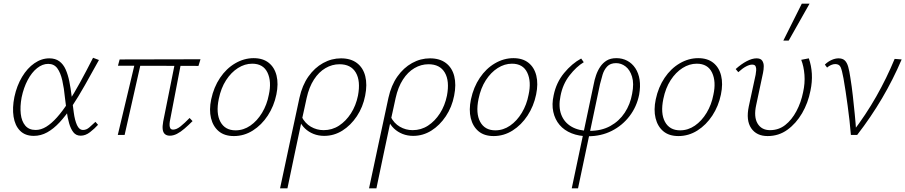

<svg xmlns="http://www.w3.org/2000/svg" viewBox="-20 -731 4904 1040"><path d="M163 5Q116 5 88.5 -23Q61 -51 53.5 -99Q46 -147 58 -206Q71 -267 99.5 -314.5Q128 -362 166.5 -388.5Q205 -415 247 -415Q280 -415 301.5 -399Q323 -383 335.5 -355Q348 -327 355.5 -290Q363 -253 368 -211Q374 -164 379.5 -122Q385 -80 397 -53.5Q409 -27 430 -27Q448 -27 464 -41Q480 -55 497 -71L511 -55Q492 -34 467.5 -15Q443 4 417 4Q392 4 377.5 -14.5Q363 -33 354.5 -63Q346 -93 341 -129Q336 -165 332 -200Q327 -253 317.5 -295Q308 -337 290.5 -361Q273 -385 241 -385Q210 -385 181 -362Q152 -339 130 -297.5Q108 -256 97 -203Q88 -154 92.5 -114Q97 -74 117 -50.5Q137 -27 173 -27Q202 -27 230.5 -44.5Q259 -62 288.5 -95Q318 -128 349 -175.5Q380 -223 413.5 -284Q447 -345 484 -418L516 -406Q475 -332 439.5 -269Q404 -206 370 -155Q336 -104 303 -68.5Q270 -33 235.5 -14Q201 5 163 5Z M900 4Q884 4 874 -4Q864 -12 861.5 -29Q859 -46 864 -73L931 -407H964L900 -74Q898 -62 898.5 -52Q899 -42 903 -35.5Q907 -29 918 -29Q936 -29 958 -46.5Q980 -64 1007 -92L1023 -75Q1000 -52 979 -34Q958 -16 938.5 -6Q919 4 900 4ZM618 0 715 -407H747L655 0ZM1055 -374 619 -375 628 -409 1066 -410Z M1247 6Q1196 6 1165 -20Q1134 -46 1123 -91Q1112 -136 1124 -193Q1138 -259 1172 -309.5Q1206 -360 1254 -388Q1302 -416 1354 -416Q1404 -416 1435.5 -391Q1467 -366 1478 -321.5Q1489 -277 1477 -219Q1464 -156 1430.5 -105Q1397 -54 1349.5 -24Q1302 6 1247 6ZM1256 -25Q1299 -25 1336 -50.5Q1373 -76 1399.5 -120Q1426 -164 1436 -217Q1452 -289 1429 -337.5Q1406 -386 1346 -386Q1306 -386 1269 -362.5Q1232 -339 1204.5 -296.5Q1177 -254 1165 -195Q1149 -117 1174 -71Q1199 -25 1256 -25Z M1497 289Q1511 226 1523 167.5Q1535 109 1548 50Q1561 -9 1574 -70.5Q1587 -132 1602 -201Q1617 -269 1650.5 -316.5Q1684 -364 1730 -389.5Q1776 -415 1827 -415Q1880 -415 1913.5 -389.5Q1947 -364 1958.5 -318.5Q1970 -273 1958 -213Q1946 -151 1913 -101.5Q1880 -52 1834.5 -23.5Q1789 5 1736 5Q1705 5 1678.5 -5.5Q1652 -16 1632 -35Q1612 -54 1601 -80L1614 -99Q1632 -63 1664 -44.5Q1696 -26 1733 -26Q1779 -26 1816.5 -50.5Q1854 -75 1881 -117Q1908 -159 1919 -213Q1934 -292 1907.5 -337.5Q1881 -383 1819 -383Q1779 -383 1743 -362Q1707 -341 1680.5 -300Q1654 -259 1641 -200Q1635 -171 1629.5 -147Q1624 -123 1617.5 -92.5Q1611 -62 1601 -15Q1591 32 1575.5 105Q1560 178 1537 289Z M1979 289Q1993 226 2005 167.5Q2017 109 2030 50Q2043 -9 2056 -70.5Q2069 -132 2084 -201Q2099 -269 2132.5 -316.5Q2166 -364 2212 -389.5Q2258 -415 2309 -415Q2362 -415 2395.5 -389.5Q2429 -364 2440.5 -318.5Q2452 -273 2440 -213Q2428 -151 2395 -101.5Q2362 -52 2316.5 -23.5Q2271 5 2218 5Q2187 5 2160.5 -5.5Q2134 -16 2114 -35Q2094 -54 2083 -80L2096 -99Q2114 -63 2146 -44.5Q2178 -26 2215 -26Q2261 -26 2298.5 -50.5Q2336 -75 2363 -117Q2390 -159 2401 -213Q2416 -292 2389.5 -337.5Q2363 -383 2301 -383Q2261 -383 2225 -362Q2189 -341 2162.5 -300Q2136 -259 2123 -200Q2117 -171 2111.5 -147Q2106 -123 2099.5 -92.5Q2093 -62 2083 -15Q2073 32 2057.5 105Q2042 178 2019 289Z M2654 6Q2603 6 2572 -20Q2541 -46 2530 -91Q2519 -136 2531 -193Q2545 -259 2579 -309.5Q2613 -360 2661 -388Q2709 -416 2761 -416Q2811 -416 2842.5 -391Q2874 -366 2885 -321.5Q2896 -277 2884 -219Q2871 -156 2837.5 -105Q2804 -54 2756.5 -24Q2709 6 2654 6ZM2663 -25Q2706 -25 2743 -50.5Q2780 -76 2806.5 -120Q2833 -164 2843 -217Q2859 -289 2836 -337.5Q2813 -386 2753 -386Q2713 -386 2676 -362.5Q2639 -339 2611.5 -296.5Q2584 -254 2572 -195Q2556 -117 2581 -71Q2606 -25 2663 -25Z M3077 289 3196 -275Q3200 -298 3208.5 -323Q3217 -348 3231 -369Q3245 -390 3266 -403Q3287 -416 3319 -416Q3351 -416 3377.5 -402Q3404 -388 3421.5 -361.5Q3439 -335 3444.5 -299Q3450 -263 3442 -218Q3429 -153 3390 -102Q3351 -51 3293.5 -22Q3236 7 3166 7Q3116 7 3076 -9Q3036 -25 3011 -54.5Q2986 -84 2977 -125Q2968 -166 2979 -215Q2993 -284 3035.5 -335.5Q3078 -387 3128 -414L3142 -394Q3102 -370 3065 -322.5Q3028 -275 3016 -211Q3004 -153 3020 -110.5Q3036 -68 3075.5 -45Q3115 -22 3173 -22Q3238 -22 3286 -48.5Q3334 -75 3364 -120.5Q3394 -166 3404 -223Q3415 -279 3403.5 -316Q3392 -353 3368.5 -371Q3345 -389 3317 -389Q3286 -389 3269 -371Q3252 -353 3244 -326.5Q3236 -300 3230 -275L3111 289Z M3655 6Q3604 6 3573 -20Q3542 -46 3531 -91Q3520 -136 3532 -193Q3546 -259 3580 -309.5Q3614 -360 3662 -388Q3710 -416 3762 -416Q3812 -416 3843.5 -391Q3875 -366 3886 -321.5Q3897 -277 3885 -219Q3872 -156 3838.5 -105Q3805 -54 3757.5 -24Q3710 6 3655 6ZM3664 -25Q3707 -25 3744 -50.5Q3781 -76 3807.5 -120Q3834 -164 3844 -217Q3860 -289 3837 -337.5Q3814 -386 3754 -386Q3714 -386 3677 -362.5Q3640 -339 3612.5 -296.5Q3585 -254 3573 -195Q3557 -117 3582 -71Q3607 -25 3664 -25Z M4138 6Q4078 6 4049 -36.5Q4020 -79 4036 -155L4073 -326Q4075 -337 4076 -349.5Q4077 -362 4073 -371.5Q4069 -381 4054 -381Q4040 -381 4021 -371Q4002 -361 3979 -340L3965 -357Q3995 -384 4024.5 -399.5Q4054 -415 4078 -415Q4100 -415 4108.5 -402.5Q4117 -390 4117 -372.5Q4117 -355 4113 -336L4076 -162Q4062 -98 4083.5 -62Q4105 -26 4151 -26Q4198 -26 4233.5 -54Q4269 -82 4294 -129Q4319 -176 4330 -231Q4341 -280 4337.5 -325.5Q4334 -371 4320 -407L4361 -415Q4375 -376 4377.5 -331.5Q4380 -287 4370 -240Q4357 -173 4324.5 -117.5Q4292 -62 4245 -28Q4198 6 4138 6ZM4223 -511 4323 -711H4365L4252 -511Z M4589 0Q4586 -38 4581.5 -78Q4577 -118 4571.5 -158Q4566 -198 4560.5 -235.5Q4555 -273 4549 -306Q4541 -350 4533.5 -367Q4526 -384 4504 -384Q4494 -384 4482 -379Q4470 -374 4460 -365L4448 -381Q4464 -397 4484 -406Q4504 -415 4522 -415Q4544 -415 4556 -403.5Q4568 -392 4574.5 -369Q4581 -346 4586 -311Q4594 -262 4599.5 -212Q4605 -162 4610 -112Q4615 -62 4618 -13L4598 -15Q4670 -109 4726.5 -208.5Q4783 -308 4826 -412L4864 -409Q4818 -301 4758 -199Q4698 -97 4623 0Z"/></svg>

Font: Ysabeau Office ExtraLight
Style: Italic
Weight: 250
Italic angle: -12°
Designer: Christian Thalmann (Catharsis Fonts)
Version: Version 2.001;gftools[0.9.30]; featfreeze: tnum,lnum,ss02